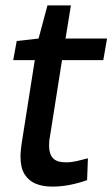

<svg xmlns="http://www.w3.org/2000/svg" viewBox="-20 -682 417 712"><path d="M306 -95 303 -14Q269 -2 237 4Q205 10 174 10Q138 10 112 -1Q86 -12 71 -36Q56 -60 56 -101Q56 -114 58 -132Q60 -150 63 -167L109 -459H29L42 -530L123 -539L156 -662H243L223 -539H377L363 -459H210L165 -174Q163 -165 162.5 -156.5Q162 -148 162 -141Q162 -112 176 -96Q190 -80 225 -80Q244 -80 264 -84.5Q284 -89 306 -95Z"/></svg>

Font: Georama ExtraCondensed Thin Medium
Style: Italic
Weight: 500
Italic angle: -9°
Version: Version 1.001